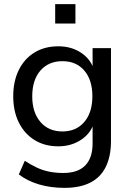

<svg xmlns="http://www.w3.org/2000/svg" viewBox="-20 -720 630 929"><path d="M292 189Q227 189 171 173Q115 157 71 124L100 58Q130 78 159.5 91.5Q189 105 220.5 111Q252 117 286 117Q357 117 392.5 80.5Q428 44 428 -26V-134H437Q423 -78 374.5 -45Q326 -12 262 -12Q196 -12 147 -42.5Q98 -73 71 -127.5Q44 -182 44 -254Q44 -327 71 -381.5Q98 -436 147 -466Q196 -496 262 -496Q327 -496 375 -463Q423 -430 437 -374H428V-487H517V-38Q517 37 491.5 88Q466 139 416 164Q366 189 292 189ZM282 -84Q349 -84 388 -130Q427 -176 427 -254Q427 -333 388 -378.5Q349 -424 282 -424Q215 -424 175.5 -378.5Q136 -333 136 -254Q136 -176 175.5 -130Q215 -84 282 -84ZM247 -606V-700H345V-606Z"/></svg>

Font: Nunito Sans 12pt ExtraLight 12pt Medium
Style: Regular
Weight: 500
Version: Version 3.101;gftools[0.9.27]